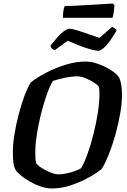

<svg xmlns="http://www.w3.org/2000/svg" viewBox="-20 -1069 718 1089"><path d="M274 0Q244 0 211.5 -11Q179 -22 149.5 -39Q120 -56 98 -74Q76 -92 68 -106Q59 -122 56 -147Q53 -172 53 -209Q53 -250 61.5 -304Q70 -358 84.5 -414.5Q99 -471 117 -520.5Q135 -570 155 -602Q189 -629 240.5 -656Q292 -683 351 -701.5Q410 -720 466 -720Q499 -720 538 -706Q577 -692 609.5 -671Q642 -650 656 -629Q672 -593 672 -531Q672 -485 662 -426.5Q652 -368 635.5 -308.5Q619 -249 598.5 -197Q578 -145 557 -111Q528 -87 482 -61.5Q436 -36 382 -18Q328 0 274 0ZM311 -80Q332 -80 357.5 -85.5Q383 -91 405.5 -99Q428 -107 440 -115Q459 -147 477.5 -199Q496 -251 511 -311.5Q526 -372 535 -430Q544 -488 544 -533Q544 -555 542 -575Q538 -584 516.5 -598.5Q495 -613 467.5 -624.5Q440 -636 420 -636Q386 -636 346.5 -627.5Q307 -619 280 -610Q261 -578 243.5 -527.5Q226 -477 211.5 -418.5Q197 -360 188.5 -303.5Q180 -247 180 -204Q180 -188 181 -173Q182 -158 185 -145Q192 -132 216 -116.5Q240 -101 267 -90.5Q294 -80 311 -80ZM536 -781Q522 -781 492 -789.5Q462 -798 427.5 -811.5Q393 -825 364 -838L290 -784Q285 -786 277 -792Q269 -798 266 -809Q282 -830 301.5 -852.5Q321 -875 340.5 -890.5Q360 -906 375 -906Q388 -906 417.5 -897Q447 -888 481 -876Q515 -864 544 -854L616 -917Q622 -914 629.5 -909Q637 -904 642 -898Q627 -871 608.5 -844Q590 -817 570.5 -799Q551 -781 536 -781ZM337 -968Q337 -995 340.5 -1012.5Q344 -1030 348 -1035Q377 -1035 416 -1037Q455 -1039 495.5 -1041.5Q536 -1044 569 -1046Q602 -1048 619 -1049L629 -1040Q628 -1016 624.5 -996Q621 -976 618 -968Z"/></svg>

Font: Texturina 72pt 72pt Regular
Style: Bold Italic
Weight: 700
Italic angle: -11°
Designer: Guillermo Torres Carreño
Foundry: Omnibus-Type
Version: Version 1.002; ttfautohint (v1.8.3)